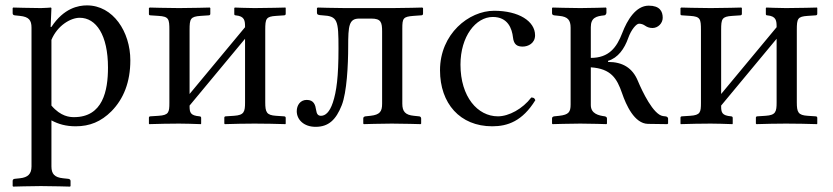

<svg xmlns="http://www.w3.org/2000/svg" viewBox="-20 -459 3092 713"><path d="M171 -311C193 -364 242 -393 276 -393C337 -393 381 -329 381 -208C381 -122 362 -24 255 -24C239 -24 206 -26 171 -67ZM171 -429 169 -431C169 -431 146 -429 132 -429C97 -429 29 -431 29 -431L27 -429V-410C27 -405 30 -402.5 35 -402L54 -400C87.4 -396.5 97 -384 97 -356V159C97 187 83.5 199.9 54 203L35 205C30 205.5 27 208 27 213V232L29 234C29 234 97 232 132 232C171 232 240 234 240 234L242 232V213C242 208 238 205.5 233 205L214 203C182.6 199.7 171 187 171 159V-12C197 2 225 10 261 10C313 10 355 -7 394 -46C439 -92 464 -154 464 -235C464 -341 400 -439 303 -439C271 -439 217 -429 171 -359H168Z M645 -429C602 -429 536 -431 536 -431L533 -429V-407C533 -403 535 -402.3 539 -402L569 -400C606.7 -397.5 609 -389 609 -347V-77C609 -42 606.7 -31.4 569 -29L538 -27C535 -26.8 533 -25 533 -22V0L534 2C574 1 602 0 645 0C677 0 686 1 726 2L727 0V-21C727 -25 725 -26.6 721 -27C687 -30 684 -41 684 -65V-67L890 -315V-79C890 -44 886.8 -31.4 849 -29L818 -27C815 -26.8 813 -25 813 -22V0L815 2C855 1 882 0 925 0C970 0 1000 1 1040 2L1041 0V-21C1041 -25 1039 -26.7 1035 -27L1005 -29C970.2 -31.3 965 -42 965 -79V-348C965 -390 968.1 -397.5 1005 -400L1035 -402C1039 -402.3 1041 -404 1041 -408V-429L1040 -431C1040 -431 970 -429 925 -429C897 -429 852 -431 852 -431L850 -429V-407C850 -403 852 -402.3 855 -402C889 -399 890 -382 890 -358L684 -110V-348C684 -389 687 -397.5 725 -400L755 -402C759 -402.3 761 -404 761 -408V-429L759 -431C759 -431 689 -429 645 -429Z M1082 -46C1082 -15 1108 12 1152 12C1200 12 1227.6 -13.9 1249 -68C1268 -116 1273 -218 1273 -286C1273 -364 1276 -390 1314 -390H1359C1395 -390 1399 -376 1399 -342V-74C1399 -45 1391 -33 1356 -29L1337 -27C1332 -26 1329 -24 1329 -19V0L1331 2C1331 2 1399 0 1435 0C1474 0 1542 2 1542 2L1544 0V-19C1544 -24 1540 -27 1536 -27L1517 -29C1485 -32 1474 -45 1474 -74V-353C1474 -391 1477 -397 1515 -400L1543 -402C1549 -402 1551 -404 1551 -409V-429L1548 -431C1548 -431 1480 -429 1437 -429H1263C1223 -429 1160 -431 1160 -431L1157 -429V-413C1157 -404 1161 -403 1178 -402C1234 -399 1237 -384 1237 -279C1237 -174 1229.7 -119.1 1216 -78C1204 -42 1188 -29 1172 -29C1160 -29 1156 -37 1154 -50C1151.1 -68.9 1146 -88 1119 -88C1095 -88 1082 -68 1082 -46Z M1968 -87C1964 -96 1962 -96 1953 -97C1921 -55 1870 -27 1829 -27C1754 -27 1690 -99 1690 -219C1690 -324 1747 -396 1810 -396C1866 -396 1881.3 -353 1885 -320C1888 -293 1901 -286 1921 -286C1941 -286 1967 -298 1967 -328C1967 -380 1907 -419 1815 -419C1721 -419 1614 -333 1614 -198C1614 -75 1688 10 1808 10C1865 10 1920 -9 1968 -87Z M2030 0 2032 2C2032 2 2100 0 2135 0C2174 0 2232 2 2232 2L2234 0V-19C2234 -24 2230 -26 2226 -27C2204 -30 2174 -36 2174 -69V-209C2249 -204 2271 -168 2290 -113C2305 -69 2336 0 2386 1L2458 2L2461 0V-18C2461 -25 2454 -27 2450 -27L2442 -28C2406 -33 2365 -120 2349 -158C2329 -207 2292 -229 2238 -229V-233C2275 -244 2299 -278 2313 -318C2324 -349 2343 -371 2353 -371C2362 -371 2369 -368 2375 -364C2382 -359 2391 -355 2403 -355C2424 -355 2441 -373 2441 -393C2441 -417 2430 -438 2389 -438C2341 -438 2309 -384 2291 -337C2270 -282 2241 -244 2174 -244V-358C2174 -394 2195 -399 2224 -402C2228 -402 2232 -407 2232 -412V-429L2230 -431C2230 -431 2174 -429 2135 -429C2100 -429 2032 -431 2032 -431L2030 -429V-410C2030 -405 2033 -403 2038 -402L2057 -400C2089 -397 2099 -384 2099 -356V-71C2099 -43 2092 -33 2057 -29L2038 -27C2033 -26 2030 -24 2030 -19Z M2619 -429C2576 -429 2510 -431 2510 -431L2507 -429V-407C2507 -403 2509 -402.3 2513 -402L2543 -400C2580.7 -397.5 2583 -389 2583 -347V-77C2583 -42 2580.7 -31.4 2543 -29L2512 -27C2509 -26.8 2507 -25 2507 -22V0L2508 2C2548 1 2576 0 2619 0C2651 0 2660 1 2700 2L2701 0V-21C2701 -25 2699 -26.6 2695 -27C2661 -30 2658 -41 2658 -65V-67L2864 -315V-79C2864 -44 2860.8 -31.4 2823 -29L2792 -27C2789 -26.8 2787 -25 2787 -22V0L2789 2C2829 1 2856 0 2899 0C2944 0 2974 1 3014 2L3015 0V-21C3015 -25 3013 -26.7 3009 -27L2979 -29C2944.2 -31.3 2939 -42 2939 -79V-348C2939 -390 2942.1 -397.5 2979 -400L3009 -402C3013 -402.3 3015 -404 3015 -408V-429L3014 -431C3014 -431 2944 -429 2899 -429C2871 -429 2826 -431 2826 -431L2824 -429V-407C2824 -403 2826 -402.3 2829 -402C2863 -399 2864 -382 2864 -358L2658 -110V-348C2658 -389 2661 -397.5 2699 -400L2729 -402C2733 -402.3 2735 -404 2735 -408V-429L2733 -431C2733 -431 2663 -429 2619 -429Z"/></svg>

Font: Libertinus Serif Display
Style: Regular
Weight: 400
Designer: Philipp H. Poll
Foundry: Khaled Hosny
Version: Version 6.1